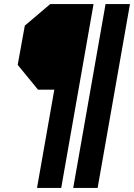

<svg xmlns="http://www.w3.org/2000/svg" viewBox="-20 -720 659 944"><path d="M247 -279H167L67 -401L102 -594L227 -700H440L281 204H162ZM499 -700H619L460 204H340Z"/></svg>

Font: Chakra Petch
Style: Bold Italic
Weight: 700
Italic angle: -10°
Designer: Katatrad Aksorn Co.,Ltd.
Foundry: Cadson Demak Co.,Ltd.
Version: Version 1.000; ttfautohint (v1.6)